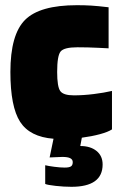

<svg xmlns="http://www.w3.org/2000/svg" viewBox="-20 -524 467 739"><path d="M375 109Q375 152 345 173.5Q315 195 255 195Q226 195 194.5 191.5Q163 188 154 184V112Q166 115 189 118Q212 121 229 121Q246 121 253 116.5Q260 112 260 100Q260 90 250.5 85Q241 80 220 80Q211 80 195.5 81Q180 82 171 82L186 10Q95 3 57.5 -55Q20 -113 20 -247Q20 -391 76.5 -447.5Q133 -504 276 -504Q306 -504 331 -502.5Q356 -501 398 -496V-338Q397 -338 358 -340Q319 -342 278 -342Q227 -342 213.5 -326Q200 -310 200 -247Q200 -190 212 -173.5Q224 -157 264 -157Q301 -157 341 -162Q381 -167 411 -174V-26Q396 -16 364.5 -7.5Q333 1 295 6L289 38Q328 38 351.5 57Q375 76 375 109Z"/></svg>

Font: Blinker ExtraBold
Style: Regular
Weight: 800
Designer: Juergen Huber
Foundry: supertype
Version: Version 1.017;hotconv 1.0.117;makeotfexe 2.5.65602